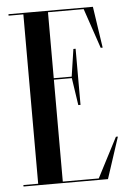

<svg xmlns="http://www.w3.org/2000/svg" viewBox="-51 -739 522 777"><g transform="rotate(-5 209.5 -350.0)"><path d="M319.1 -6H173V-420H245.9L262.5 -309H271.5V-537H262.5L245.9 -426H173V-694H318L373 -532H381L356 -700H13V-694H73V-6H13V0H356L411 -168H403Z"/></g></svg>

Font: Picaflor 72 pt
Style: Regular
Weight: 400
Designer: Ariel Martín Pérez
Foundry: Tunera Type Foundry
Version: Version 1.000;hotconv 1.0.109;makeotfexe 2.5.65596